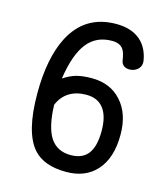

<svg xmlns="http://www.w3.org/2000/svg" viewBox="-112 -821 807 926"><g transform="rotate(15 291.5 -358.0)"><path d="M418.9 -216.8Q418.9 -141.6 391.6 -104.5Q363.3 -66.4 303.7 -66.4Q235.4 -66.4 201.2 -119.1Q168 -171.9 165 -280.3Q182.6 -323.2 218.8 -345.7Q253.9 -367.2 303.7 -367.2Q362.3 -367.2 391.6 -326.2Q418.9 -288.1 418.9 -216.8ZM354.5 -734.4Q198.2 -734.4 127 -595.7Q72.3 -488.3 72.3 -312.5Q72.3 -117.2 140.6 -41Q193.4 17.6 303.7 17.6Q400.4 17.6 455.1 -43.9Q511.7 -107.4 511.7 -222.7Q511.7 -329.1 455.1 -390.6Q400.4 -451.2 307.6 -451.2Q263.7 -451.2 230.5 -442.4Q198.2 -432.6 168 -412.1Q186.5 -536.1 232.4 -593.8Q277.3 -650.4 355.5 -650.4Q395.5 -650.4 412.1 -626Q422.9 -611.3 428.7 -572.3Q430.7 -553.7 447.3 -543.9Q463.9 -536.1 483.4 -540Q503.9 -543.9 516.6 -558.6Q530.3 -575.2 526.4 -597.7Q515.6 -662.1 473.6 -697.3Q428.7 -734.4 354.5 -734.4Z"/></g></svg>

Font: Gungsuh
Style: Regular
Weight: 400
Version: Version 2.21